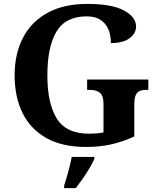

<svg xmlns="http://www.w3.org/2000/svg" viewBox="-20 -744 809 985"><path d="M423 10Q299 10 217.5 -36Q136 -82 95.5 -164.5Q55 -247 55 -358Q55 -466 97 -548.5Q139 -631 222.5 -677.5Q306 -724 428 -724Q553 -724 615.5 -690.5Q678 -657 678 -608Q678 -573 645 -548Q612 -523 549 -523Q549 -564 535.5 -594.5Q522 -625 495 -642.5Q468 -660 425 -660Q316 -660 269.5 -581.5Q223 -503 223 -358Q223 -213 271.5 -135.5Q320 -58 438 -58Q457 -58 475.5 -59.5Q494 -61 511 -65V-212Q511 -252 493 -267.5Q475 -283 440 -283H427V-336H741V-283H728Q697 -283 683 -267Q669 -251 669 -208V-44Q611 -17 551 -3.5Q491 10 423 10ZM309 208Q319 178 330.5 136Q342 94 348 61H464V71Q455 92 439 119Q423 146 404.5 172.5Q386 199 369 221H309Z"/></svg>

Font: Noto Serif Khojki
Style: Regular
Weight: 400
Designer: Juan Bruce
Version: Version 2.002